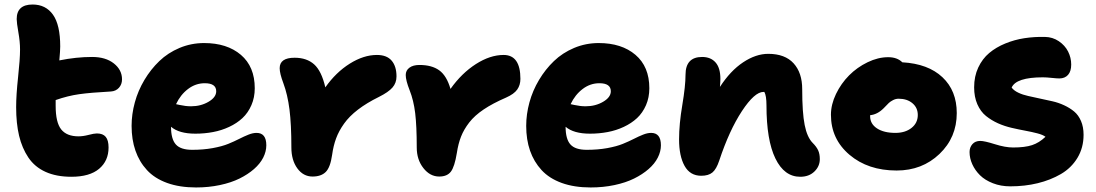

<svg xmlns="http://www.w3.org/2000/svg" viewBox="-20 -762 4807 842"><path d="M293 13.2Q227.1 13.2 179.7 -8.3Q132.3 -29.8 104.5 -71Q76.7 -112.3 63.7 -166.7Q50.8 -221.2 50.8 -292Q50.8 -345.2 59.3 -423.8Q67.9 -502.4 67.9 -544.9Q67.9 -579.1 60.5 -620.8Q53.2 -662.6 53.2 -678.2Q53.2 -742.2 123 -742.2Q180.7 -742.2 212.4 -697.5Q244.1 -652.8 244.1 -558.1Q244.1 -541 240.2 -497.1Q314.5 -512.2 383.8 -512.2Q443.4 -512.2 479.2 -483.9Q515.1 -455.6 515.1 -414.1Q515.1 -392.1 501.7 -377.2Q488.3 -362.3 466.8 -360.8Q377.4 -356 327.1 -348.9Q276.9 -341.8 224.1 -323.2V-297.9Q224.1 -225.1 248.3 -194.6Q272.5 -164.1 324.2 -164.1Q344.2 -164.1 368.4 -170.4Q392.6 -176.8 404.8 -176.8Q431.2 -176.8 443.6 -161.9Q456.1 -147 456.1 -115.2Q456.1 -56.6 414.6 -21.7Q373 13.2 293 13.2Z M839.8 60.1Q767.6 60.1 712.9 40.3Q658.2 20.5 624.5 -16.1Q590.8 -52.7 574 -101.3Q557.1 -149.9 557.1 -210Q557.1 -261.2 571.3 -313Q585.4 -364.7 613.3 -411.4Q641.1 -458 678.7 -494.1Q716.3 -530.3 767.3 -551.8Q818.4 -573.2 875 -573.2Q975.6 -573.2 1036.4 -521.5Q1097.2 -469.7 1097.2 -375Q1097.2 -334.5 1082.5 -300.8Q1067.9 -267.1 1043.2 -244.1Q1018.6 -221.2 985.1 -205.6Q951.7 -189.9 914.3 -182.9Q877 -175.8 836.9 -175.8Q765.1 -175.8 730 -206.1Q730 -152.3 751 -128.7Q772 -105 822.8 -105Q871.6 -105 912.8 -112.5Q954.1 -120.1 981 -131.1Q1007.8 -142.1 1029.3 -153.1Q1050.8 -164.1 1069.8 -171.6Q1088.9 -179.2 1105 -179.2Q1147.9 -179.2 1147.9 -125Q1147.9 -97.7 1134.3 -70.8Q1120.6 -43.9 1093.8 -20.5Q1066.9 2.9 1030.3 21Q993.7 39.1 944.3 49.6Q895 60.1 839.8 60.1ZM877.9 -397Q837.9 -397 804.7 -371.8Q771.5 -346.7 752 -305.2Q753.4 -304.7 767.6 -301.8Q781.7 -298.8 793.2 -297.4Q804.7 -295.9 817.9 -295.9Q860.8 -295.9 894.5 -315.7Q928.2 -335.4 928.2 -361.8Q928.2 -397 877.9 -397Z M1350.6 12.2Q1310.1 12.2 1283.9 -23.7Q1257.8 -59.6 1257.8 -115.2Q1257.8 -216.8 1249.5 -282Q1241.2 -347.2 1222.7 -397Q1206.5 -439.9 1206.5 -462.9Q1206.5 -508.8 1272 -508.8Q1325.2 -508.8 1357.7 -479.7Q1390.1 -450.7 1406.7 -378.9Q1453.1 -444.8 1513.9 -482.9Q1574.7 -521 1632.8 -521Q1676.3 -521 1697.5 -496.1Q1718.8 -471.2 1718.8 -426.8Q1718.8 -398.4 1701.2 -378.2Q1683.6 -357.9 1641.6 -336.9Q1587.9 -310.5 1549.8 -281.2Q1511.7 -252 1488.8 -219.7Q1465.8 -187.5 1453.9 -155Q1441.9 -122.6 1436.5 -83Q1428.7 -27.8 1408.4 -7.8Q1388.2 12.2 1350.6 12.2Z M1906.2 12.2Q1865.7 12.2 1836.7 -24.9Q1807.6 -62 1807.6 -115.2Q1807.6 -209 1800.8 -265.6Q1793.9 -322.3 1776.4 -366.2Q1759.3 -409.7 1759.3 -433.1Q1759.3 -453.1 1775.4 -465.1Q1791.5 -477.1 1819.3 -477.1Q1874 -477.1 1906.5 -453.4Q1939 -429.7 1955.6 -372.1Q2004.4 -440.9 2066.9 -481Q2129.4 -521 2188.5 -521Q2262.2 -521 2262.2 -416Q2262.2 -389.2 2248.3 -369.4Q2234.4 -349.6 2199.2 -334Q2140.6 -308.6 2101.1 -282Q2061.5 -255.4 2037.8 -224.9Q2014.2 -194.3 2002 -163.3Q1989.7 -132.3 1983.4 -90.8Q1973.6 -30.8 1957.3 -9.3Q1940.9 12.2 1906.2 12.2Z M2570.3 60.1Q2498 60.1 2443.4 40.3Q2388.7 20.5 2355 -16.1Q2321.3 -52.7 2304.4 -101.3Q2287.6 -149.9 2287.6 -210Q2287.6 -261.2 2301.8 -313Q2315.9 -364.7 2343.8 -411.4Q2371.6 -458 2409.2 -494.1Q2446.8 -530.3 2497.8 -551.8Q2548.8 -573.2 2605.5 -573.2Q2706.1 -573.2 2766.8 -521.5Q2827.6 -469.7 2827.6 -375Q2827.6 -334.5 2813 -300.8Q2798.3 -267.1 2773.7 -244.1Q2749 -221.2 2715.6 -205.6Q2682.1 -189.9 2644.8 -182.9Q2607.4 -175.8 2567.4 -175.8Q2495.6 -175.8 2460.4 -206.1Q2460.4 -152.3 2481.4 -128.7Q2502.4 -105 2553.2 -105Q2602.1 -105 2643.3 -112.5Q2684.6 -120.1 2711.4 -131.1Q2738.3 -142.1 2759.8 -153.1Q2781.2 -164.1 2800.3 -171.6Q2819.3 -179.2 2835.4 -179.2Q2878.4 -179.2 2878.4 -125Q2878.4 -97.7 2864.7 -70.8Q2851.1 -43.9 2824.2 -20.5Q2797.4 2.9 2760.7 21Q2724.1 39.1 2674.8 49.6Q2625.5 60.1 2570.3 60.1ZM2608.4 -397Q2568.4 -397 2535.2 -371.8Q2502 -346.7 2482.4 -305.2Q2483.9 -304.7 2498 -301.8Q2512.2 -298.8 2523.7 -297.4Q2535.2 -295.9 2548.3 -295.9Q2591.3 -295.9 2625 -315.7Q2658.7 -335.4 2658.7 -361.8Q2658.7 -397 2608.4 -397Z M3489.3 13.2Q3419.4 13.2 3380.4 -67.1Q3341.3 -147.5 3341.3 -299.8Q3341.3 -342.3 3332 -358.9H3328.1Q3289.1 -358.9 3233.6 -274.7Q3178.2 -190.4 3134.3 -58.1Q3121.6 -20 3104.2 -5.6Q3086.9 8.8 3055.2 8.8Q3006.3 8.8 2982.2 -34.4Q2958 -77.6 2958 -150.9Q2958 -217.8 2972.2 -301.5Q2986.3 -385.3 2986.3 -434.1Q2986.3 -512.2 3059.1 -512.2Q3096.7 -512.2 3117.9 -488.3Q3139.2 -464.4 3139.2 -416Q3139.2 -403.3 3137.2 -380.9Q3183.1 -451.7 3239 -488.8Q3294.9 -525.9 3349.1 -525.9Q3422.4 -525.9 3460.2 -484.4Q3498 -442.9 3498 -371.1Q3498 -268.1 3508.8 -213.9Q3519.5 -159.7 3544.4 -134.8Q3560.5 -118.7 3567.9 -102.8Q3575.2 -86.9 3575.2 -64Q3575.2 -32.7 3551.5 -9.8Q3527.8 13.2 3489.3 13.2Z M3912.1 -14.2Q3786.6 -14.2 3705.3 -83.3Q3624 -152.3 3624 -258.8Q3624 -303.7 3646.2 -349.9Q3668.5 -396 3703.6 -431.4Q3738.8 -466.8 3784.7 -489Q3830.6 -511.2 3875 -511.2Q3914.6 -511.2 3937 -488.8Q4050.3 -482.4 4113 -423.3Q4175.8 -364.3 4175.8 -266.1Q4175.8 -159.2 4099.9 -86.7Q4023.9 -14.2 3912.1 -14.2ZM3795.9 -252Q3795.9 -218.8 3825.9 -199Q3856 -179.2 3906.7 -179.2Q3949.7 -179.2 3977.3 -200.9Q4004.9 -222.7 4004.9 -257.8Q4004.9 -289.6 3981.4 -309.3Q3958 -329.1 3920.9 -329.1Q3908.2 -329.1 3896.5 -323Q3884.8 -316.9 3878.2 -310.8Q3871.6 -304.7 3855 -287.1Q3827.6 -259.8 3795.9 -256.8Z M4410.6 55.2Q4369.1 55.2 4334.5 41.7Q4299.8 28.3 4277.8 6.6Q4255.9 -15.1 4243.9 -41.7Q4231.9 -68.4 4231.9 -95.2Q4231.9 -115.7 4244.4 -129.9Q4256.8 -144 4278.8 -144Q4297.4 -144 4343 -129.6Q4388.7 -115.2 4422.9 -115.2Q4474.6 -115.2 4505.9 -125.5Q4537.1 -135.7 4564.9 -162.1Q4553.7 -170.9 4529.3 -177.2Q4504.9 -183.6 4477.1 -188.7Q4449.2 -193.8 4417.2 -201.2Q4385.3 -208.5 4356.4 -221.4Q4327.6 -234.4 4304 -253.4Q4280.3 -272.5 4266.1 -304.7Q4252 -336.9 4252 -378.9Q4252 -427.2 4270 -465.8Q4288.1 -504.4 4318.1 -529.5Q4348.1 -554.7 4388.7 -571.3Q4429.2 -587.9 4472.4 -594.5Q4515.6 -601.1 4562.5 -600.1Q4596.2 -599.6 4623.3 -581.3Q4650.4 -563 4664.1 -535.9Q4677.7 -508.8 4677.7 -479Q4677.7 -449.2 4663.8 -433.6Q4649.9 -418 4625.5 -418Q4615.2 -418 4592.3 -420.4Q4569.3 -422.9 4553.7 -422.9Q4436 -422.9 4416.5 -377.9Q4426.3 -364.7 4445.8 -355.5Q4465.3 -346.2 4489 -341.1Q4512.7 -335.9 4540.5 -329.8Q4568.4 -323.7 4595 -317.9Q4621.6 -312 4646.7 -300.3Q4671.9 -288.6 4690.7 -272.9Q4709.5 -257.3 4720.7 -231.2Q4731.9 -205.1 4731.9 -170.9Q4731.9 -114.3 4705.1 -69.8Q4678.2 -25.4 4632.6 1.2Q4586.9 27.8 4530.5 41.5Q4474.1 55.2 4410.6 55.2Z"/></svg>

Font: Shantell Sans Irregular
Style: Regular
Weight: 800
Designer: Stephen Nixon, Anya Danilova, Shantell Martin
Foundry: Arrow Type
Version: Version 1.006;[9816181b4]